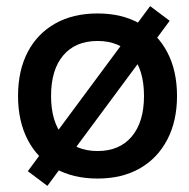

<svg xmlns="http://www.w3.org/2000/svg" viewBox="-20 -574 618 628"><path d="M135 34 71 -14 122 -83 420 -485 471 -554 535 -506 484 -437 186 -35ZM299 10Q219 10 160.5 -23Q102 -56 70.5 -117Q39 -178 39 -260Q39 -343 70.5 -403.5Q102 -464 160.5 -497Q219 -530 299 -530Q379 -530 437 -497Q495 -464 527 -403.5Q559 -343 559 -260Q559 -178 527 -117Q495 -56 437 -23Q379 10 299 10ZM299 -80Q371 -80 411 -127.5Q451 -175 451 -260Q451 -346 411 -393Q371 -440 299 -440Q227 -440 187 -393Q147 -346 147 -260Q147 -175 187 -127.5Q227 -80 299 -80Z"/></svg>

Font: M PLUS 2 Medium
Style: Regular
Weight: 500
Designer: Coji Morishita
Foundry: UNDERFOREST DESIGN
Version: Version 1.001